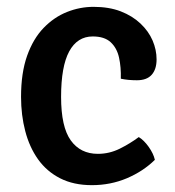

<svg xmlns="http://www.w3.org/2000/svg" viewBox="-20 -528 512 561"><path d="M333 -298Q334 -331.5 327.8 -359.8Q321.5 -388 303.2 -404.8Q285 -421.5 251 -421.5Q206 -421.5 182.2 -377.8Q158.5 -334 158.5 -245Q158.5 -157 186.8 -117.8Q215 -78.5 266 -78.5Q299.5 -78.5 329.8 -93.5Q360 -108.5 385.5 -127.5Q400.5 -118.5 414.5 -98.8Q428.5 -79 432.5 -61Q398.5 -27.5 350.8 -7.2Q303 13 248.5 13Q195 13 155.8 -7Q116.5 -27 91.2 -62.5Q66 -98 53.8 -144.8Q41.5 -191.5 41.5 -245Q41.5 -315 59.2 -365Q77 -415 107.5 -446.5Q138 -478 175.8 -493Q213.5 -508 253.5 -508Q298.5 -508 332.8 -494.8Q367 -481.5 390.5 -459.2Q414 -437 425.8 -409.8Q437.5 -382.5 437.5 -354.5Q437.5 -325.5 423.2 -309.5Q409 -293.5 380 -293.5Q354 -293.5 333 -298Z"/></svg>

Font: Signika Light Medium
Style: Regular
Weight: 500
Version: Version 2.003;gftools[0.9.32]